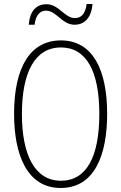

<svg xmlns="http://www.w3.org/2000/svg" viewBox="-20 -925 603 955"><path d="M123 -802H152C158 -855 183 -872 209 -872C261 -872 288 -802 351 -802C400 -802 435 -837 440 -905H411C404 -851 380 -835 352 -835C302 -835 273 -904 211 -904C160 -904 128 -869 123 -802ZM282 10C451 10 513 -155 513 -359C513 -575 443 -724 283 -724C131 -724 50 -591 50 -359C50 -160 112 10 282 10ZM283 -26C154 -26 89 -153 89 -358C89 -562 152 -689 283 -689C410 -689 474 -570 474 -358C474 -148 412 -26 283 -26Z"/></svg>

Font: Noto Sans Mono SemiCondensed ExtraLight
Style: Regular
Weight: 200
Width: 4
Designer: Monotype Design Team
Foundry: Monotype Imaging Inc.
Version: Version 2.014